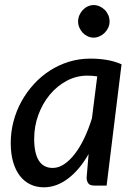

<svg xmlns="http://www.w3.org/2000/svg" viewBox="-20 -752 552 778"><path d="M23.5 0ZM412 0H363Q344 0 337.5 -9.5Q331 -19 331 -32.5L339 -128Q321.5 -97 301 -72.2Q280.5 -47.5 257.5 -29.8Q234.5 -12 209.5 -2.5Q184.5 7 157.5 7Q127.5 7 103 -4.8Q78.5 -16.5 60.8 -39.2Q43 -62 33.2 -95.5Q23.5 -129 23.5 -172.5Q23.5 -217.5 34.8 -260.2Q46 -303 67 -341Q88 -379 117.2 -411Q146.5 -443 182.2 -466Q218 -489 259.5 -501.8Q301 -514.5 346.5 -514.5Q379.5 -514.5 411 -509.5Q442.5 -504.5 472.5 -491.5ZM193.5 -71.5Q217.5 -71.5 240.2 -86.8Q263 -102 283.5 -128.8Q304 -155.5 321.5 -192.2Q339 -229 352.5 -272.5L374 -442.5Q353.5 -445.5 334 -445.5Q289.5 -445.5 250.2 -424.5Q211 -403.5 181.8 -368.2Q152.5 -333 135.5 -286.8Q118.5 -240.5 118.5 -189.5Q118.5 -130.5 137.5 -101Q156.5 -71.5 193.5 -71.5ZM424 -665Q424 -651.5 418.5 -639.8Q413 -628 404 -619Q395 -610 383.2 -604.8Q371.5 -599.5 359 -599.5Q347 -599.5 335.5 -604.8Q324 -610 315.5 -619Q307 -628 301.8 -639.8Q296.5 -651.5 296.5 -665Q296.5 -678.5 301.8 -690.5Q307 -702.5 315.8 -711.8Q324.5 -721 336 -726.2Q347.5 -731.5 359.5 -731.5Q372 -731.5 383.8 -726.2Q395.5 -721 404.5 -712Q413.5 -703 418.8 -690.8Q424 -678.5 424 -665Z"/></svg>

Font: Lato Medium
Style: Italic
Weight: 500
Italic angle: -7°
Designer: Lukasz Dziedzic
Foundry: tyPoland Lukasz Dziedzic
Version: Version 2.006; 2014-01-15